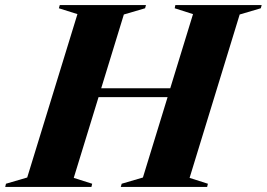

<svg xmlns="http://www.w3.org/2000/svg" viewBox="-70 -735 1048 755"><path d="M234.5 -679.5 161.5 -702.5 165 -715H504L500.5 -702.5L417 -678L328 -388H599.5L689 -679.5L617 -702.5L619.5 -715H959L955.5 -702.5L872.5 -678L675.5 -35.5L747.5 -12.5L744.5 0H405L408.5 -12.5L492 -37L589 -353H317.5L220 -35.5L292.5 -12.5L289.5 0H-49.5L-46.5 -12.5L37 -37Z"/></svg>

Font: Newsreader 72pt
Style: Bold Italic
Weight: 700
Italic angle: -17°
Designer: Hugues Gentile
Foundry: Production Type
Version: Version 1.003; ttfautohint (v1.8.3)